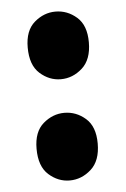

<svg xmlns="http://www.w3.org/2000/svg" viewBox="-43 -513 369 563"><g transform="rotate(-5 141.5 -231.5)"><path d="M140 -281Q106 -281 78.5 -305.5Q51 -330 51 -382Q51 -432 79 -456Q107 -480 141 -480Q176 -480 203.5 -456Q231 -432 231 -382Q231 -331 203 -306Q175 -281 140 -281ZM140 17Q106 17 78.5 -7.5Q51 -32 51 -84Q51 -134 79 -158Q107 -182 141 -182Q176 -182 203.5 -158Q231 -134 231 -84Q231 -33 203 -8Q175 17 140 17Z"/></g></svg>

Font: Yaldevi ExtraLight
Style: Bold
Weight: 700
Version: Version 1.100